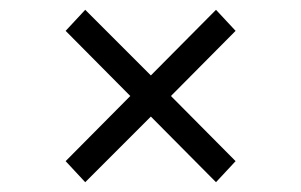

<svg xmlns="http://www.w3.org/2000/svg" viewBox="-20 -546 615 392"><path d="M461 -483 421 -526 288 -392 154 -526 114 -483 246 -350 114 -217 154 -174 288 -308 421 -174 461 -217 329 -350Z"/></svg>

Font: Malon Grotesk
Style: Regular
Weight: 400
Designer: Julieta Ulanovsky
Foundry: Julieta Ulanovsky
Version: Version 7.200